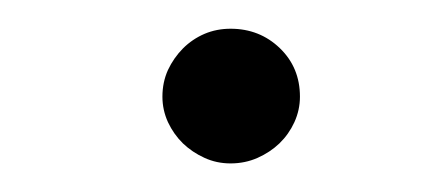

<svg xmlns="http://www.w3.org/2000/svg" viewBox="-20 -382 310 135"><path d="M142.1 -361.8Q162.6 -361.8 176.8 -348.1Q190.9 -334.5 190.9 -314Q190.9 -304.7 187 -296.1Q183.1 -287.6 176.5 -281.2Q169.9 -274.9 161.1 -271Q152.3 -267.1 142.1 -267.1Q132.3 -267.1 123.8 -271Q115.2 -274.9 108.6 -281.2Q102.1 -287.6 98.1 -296.1Q94.2 -304.7 94.2 -314Q94.2 -324.2 98.1 -332.8Q102.1 -341.3 108.6 -347.9Q115.2 -354.5 123.8 -358.2Q132.3 -361.8 142.1 -361.8Z"/></svg>

Font: Grand Hotel
Style: Regular
Weight: 400
Designer: Brian J. Bonislawsky & Jim Lyles for Astigmatic (AOETI)
Foundry: Astigmatic (AOETI)
Version: Version 001.000